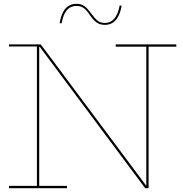

<svg xmlns="http://www.w3.org/2000/svg" viewBox="-20 -984 959 1004"><path d="M902 -752V-740H757V0H739L188 -739H185V-12H330V0H27V-12H173V-741H27V-752H193L743 -15H745V-740H585V-752ZM616 -954Q599 -854 528 -854Q503 -854 486 -866Q469 -878 450 -905Q433 -931 417.5 -942Q402 -953 380 -953Q349 -953 330 -931.5Q311 -910 302 -862L292 -863Q308 -964 380 -964Q405 -964 421.5 -952Q438 -940 458 -912Q476 -887 491 -875.5Q506 -864 528 -864Q589 -864 606 -956Z"/></svg>

Font: Hepta Slab Thin
Style: Regular
Weight: 250
Designer: Michael LaGattuta
Foundry: Michael LaGattuta
Version: Version 1.100; ttfautohint (v1.8) -l 8 -r 50 -G 200 -x 14 -D